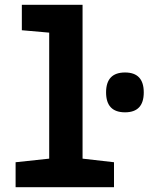

<svg xmlns="http://www.w3.org/2000/svg" viewBox="-20 -780 619 800"><path d="M501 -312Q579 -312 579 -395Q579 -478 501 -478Q422 -478 422 -395Q422 -312 501 -312ZM45 0V-104L185 -119V-644L71 -654V-760H324V-119L455 -104V0Z"/></svg>

Font: Noto Sans Mono Condensed Extra
Style: Regular
Weight: 800
Width: 3
Designer: Monotype Design Team
Foundry: Monotype Imaging Inc.
Version: Version 1.900